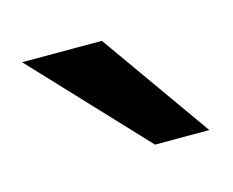

<svg xmlns="http://www.w3.org/2000/svg" viewBox="-40 -791 304 251"><g transform="rotate(-15 112.0 -665.5)"><path d="M218 -591H144.5L4.5 -740H112.5Z"/></g></svg>

Font: 1883 Sans
Style: Regular
Weight: 400
Designer: 1883 Sans project is a fork of Public Sans.
Version: Version 1.009